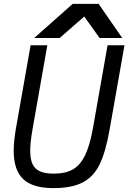

<svg xmlns="http://www.w3.org/2000/svg" viewBox="-20 -960 660 988"><path d="M50.5 -184.5Q50.5 -233 62 -299L137.5 -727H223.5L147.5 -295.5Q135.5 -228 135.5 -184Q135.5 -139.5 148.2 -114Q161 -88.5 187.5 -77.5Q214 -66.5 258 -66.5Q316.5 -66.5 354.8 -88.2Q393 -110 417.8 -161Q442.5 -212 458.5 -301.5L533.5 -727H620.5L544 -293Q524 -179 493.2 -115.2Q462.5 -51.5 406.5 -21.8Q350.5 8 255 8Q149 8 99.8 -38Q50.5 -84 50.5 -184.5ZM354 -940H487.5L609 -764.5H492.5L413.5 -875L287 -764.5H156Z"/></svg>

Font: JuliaMono Italic
Style: Regular
Weight: 400
Italic angle: -9°
Monospace: yes
Designer: cormullion
Foundry: corm
Version: Version 0.049; ttfautohint (v1.8.4)